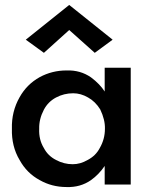

<svg xmlns="http://www.w3.org/2000/svg" viewBox="-20 -744 604 774"><path d="M362 -531 434 -584 259 -724 84 -584 157 -531 259 -623ZM402 0H507V-471H402V-375Q383 -405 347 -432Q304 -462 248 -460Q190 -460 140 -433Q88 -404 59 -352Q26 -294 28 -225Q26 -154 59 -99Q88 -46 140 -18Q189 10 248 10Q304 12 347 -18Q379 -41 402 -75ZM382 -147Q366 -116 333 -99Q304 -82 273 -82Q238 -82 206 -99Q173 -116 157 -147Q136 -181 138 -225Q137 -264 157 -302Q174 -334 206 -351Q238 -368 275 -368Q306 -368 335 -351Q364 -335 384 -303Q404 -261 403 -225Q403 -183 382 -147Z"/></svg>

Font: NM-font
Style: Medium
Weight: 500
Designer: ""
Foundry: ""
Version: ""